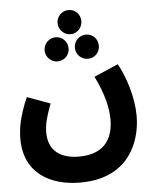

<svg xmlns="http://www.w3.org/2000/svg" viewBox="-60 -724 815 1005"><g transform="rotate(-5 347.5 -221.5)"><path d="M338 -547C373 -547 400 -576 400 -611C400 -646 373 -674 338 -674C303 -674 275 -646 275 -611C275 -576 303 -547 338 -547ZM258 -411C293 -411 321 -439 321 -474C321 -510 293 -538 258 -538C224 -538 195 -510 195 -474C195 -439 224 -411 258 -411ZM418 -411C453 -411 480 -439 480 -474C480 -510 453 -538 418 -538C382 -538 354 -510 354 -474C354 -439 382 -411 418 -411ZM28 -24C28 156 163 231 322 231C574 231 645 47 645 -92C645 -186 610 -299 570 -369L443 -314C490 -220 507 -144 507 -85C507 3 471 95 326 95C228 95 166 49 166 -45C166 -90 177 -128 202 -195L81 -239C36 -137 28 -71 28 -24Z"/></g></svg>

Font: Noto Sans Arabic UI SmCn
Style: Bold
Weight: 700
Width: 4
Designer: Monotype Design Team, Nadine Chahine and Nizar Qandah
Foundry: Monotype Imaging Inc.
Version: Version 2.010